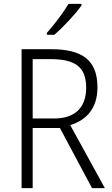

<svg xmlns="http://www.w3.org/2000/svg" viewBox="-20 -1060 578 987"><path d="M399 -1032V-1040H332C306 -995 260 -935 221 -891V-881H259C305 -920 369 -989 399 -1032ZM244 -807H91V-93H148V-402H288L453 -93H519L341 -417C426 -443 481 -504 481 -611C481 -752 401 -807 244 -807ZM240 -756C365 -756 423 -717 423 -609C423 -504 362 -451 259 -451H148V-756Z"/></svg>

Font: Noto Sans Kannada UI SemiCondensed Light
Style: Regular
Weight: 300
Width: 4
Designer: Jelle Bosma - Monotype Design Team
Foundry: Monotype Imaging Inc.
Version: Version 2.005